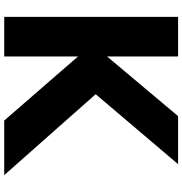

<svg xmlns="http://www.w3.org/2000/svg" viewBox="3 -868 865 911"><g transform="rotate(90 435.5 -412.5)"><path d="M811 0H552L248 -350V0H60V-825H248V-488L531 -825H759L427 -434Z"/></g></svg>

Font: Hussar
Style: BoldWeb
Weight: 700
Foundry: Cannot Into Space Fonts
Version: Version 2.00